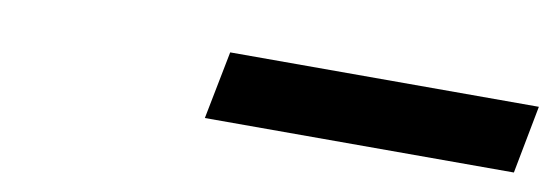

<svg xmlns="http://www.w3.org/2000/svg" viewBox="-26 -792 762 262"><g transform="rotate(10 355.0 -661.0)"><path d="M688.5 -613.8H260.3L278.8 -708H706.5Z"/></g></svg>

Font: Aurulent Sans
Style: BoldItalic
Weight: 700
Italic angle: -11°
Version: Version 2007.05.04